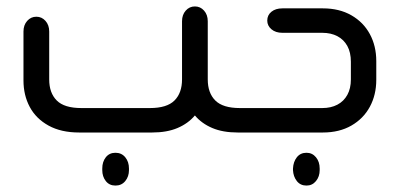

<svg xmlns="http://www.w3.org/2000/svg" viewBox="-20 -412 1242 597"><path d="M731 -76V0H719Q673 0 640 -14Q607 -28 586 -53Q565 -28 532 -14Q499 0 453 0H226Q170 0 131 -21.5Q92 -43 72.5 -79.5Q53 -116 53 -162V-314Q53 -334 64.5 -347Q76 -360 93 -360Q110 -360 121.5 -347Q133 -334 133 -314V-165Q133 -123 156.5 -99.5Q180 -76 233 -76H446Q499 -76 522.5 -99.5Q546 -123 546 -165V-346Q546 -366 557.5 -379Q569 -392 586 -392Q603 -392 614.5 -379Q626 -366 626 -346V-165Q626 -123 649.5 -99.5Q673 -76 726 -76ZM339 63Q358 63 369.5 77Q381 91 381 112V117Q381 137 369.5 151Q358 165 339 165Q320 165 309 151Q298 137 298 117V112Q298 91 309 77Q320 63 339 63Z M719 0V-76H982Q1009 -76 1029 -86.5Q1049 -97 1060 -117Q1071 -137 1071 -165V-220Q1071 -249 1060 -269Q1049 -289 1029 -299.5Q1009 -310 982 -310H858Q837 -310 824 -321Q811 -332 811 -348Q811 -365 824 -375.5Q837 -386 858 -386H984Q1035 -386 1072.5 -364.5Q1110 -343 1130 -306Q1150 -269 1150 -222V-164Q1150 -117 1130 -80Q1110 -43 1072.5 -21.5Q1035 0 984 0ZM933 165Q914 165 903 151Q892 137 891 117V112Q892 91 903 77Q914 63 933 63Q951 63 962.5 77Q974 91 974 112V117Q974 137 962.5 151Q951 165 933 165Z"/></svg>

Font: Beiruti Medium
Style: Regular
Weight: 500
Designer: Arlette Boutros
Foundry: Boutros
Version: Version 1.41